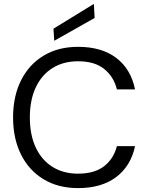

<svg xmlns="http://www.w3.org/2000/svg" viewBox="-20 -952 759 984"><path d="M380 12Q278 12 203 -33.5Q128 -79 87.5 -160.5Q47 -242 47 -350Q47 -458 87.5 -539.5Q128 -621 203 -666.5Q278 -712 380 -712Q501 -712 576 -655Q651 -598 672 -494H579Q563 -559 514 -598.5Q465 -638 380 -638Q305 -638 249.5 -603.5Q194 -569 163.5 -504.5Q133 -440 133 -350Q133 -260 163.5 -195.5Q194 -131 249.5 -96.5Q305 -62 380 -62Q465 -62 514 -100.5Q563 -139 579 -203H672Q651 -102 576 -45Q501 12 380 12ZM258 -743 254 -805 461 -932 465 -860Z"/></svg>

Font: DM Sans 20pt
Style: Regular
Weight: 400
Version: Version 4.004;gftools[0.9.30]